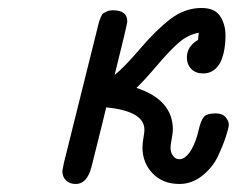

<svg xmlns="http://www.w3.org/2000/svg" viewBox="-20 -456 593 481"><path d="M136.2 -27.8Q136.2 -27.8 140.1 -47.9L228 -400.9Q230 -406.7 230.5 -408Q231 -409.2 233.4 -415Q235.8 -420.9 239 -422.9Q242.2 -424.8 248 -427.5Q253.9 -430.2 262.2 -430.2H263.2Q299.3 -430.2 298.8 -401.9Q298.8 -395 267.1 -268.1Q291 -287.1 331.1 -334Q371.1 -380.9 407 -408.4Q442.9 -436 484.9 -436Q518.1 -436 531.5 -415.5Q544.9 -395 544.9 -367.2Q544.9 -329.1 533.2 -301.8Q518.1 -272 488.8 -272Q470.7 -272 459.5 -283Q448.2 -293.9 448.2 -312Q448.2 -339.8 476.1 -356L478 -374Q451.2 -369.1 428.5 -349.6Q405.8 -330.1 374.3 -293Q342.8 -255.9 321.8 -235.8Q412.6 -206.1 413.1 -131.8Q413.1 -124 410.2 -108.4Q407.2 -92.8 407.2 -85.9Q407.2 -73.7 413.6 -65.4Q419.9 -57.1 429.2 -57.1Q445.3 -57.1 460 -82Q471.2 -102.1 477.1 -127.9Q482.9 -153.8 490.5 -162.8Q498 -171.9 520 -171.9Q537.1 -171.9 545.2 -162.4Q553.2 -152.8 553.2 -144Q553.2 -136.2 546.1 -114.5Q539.1 -92.8 526.1 -64.9Q513.2 -37.1 487.1 -16.1Q460.9 4.9 429.2 4.9Q388.2 4.9 362.5 -21.5Q336.9 -47.9 336.9 -86.9Q336.9 -96.7 339.4 -110.8Q341.8 -125 341.8 -130.9Q341.8 -177.7 246.1 -187Q244.1 -177.2 209 -37.1Q197.8 4.9 169.9 4.9Q154.8 4.9 145.5 -3.9Q136.2 -12.7 136.2 -27.8Z"/></svg>

Font: CMU Typewriter Text
Style: Italic
Weight: 500
Italic angle: -14.04°
Version: Version 0.7.0